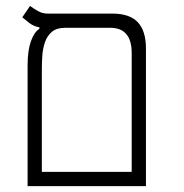

<svg xmlns="http://www.w3.org/2000/svg" viewBox="-20 -632 626 652"><path d="M73.7 0V-409.7Q73.7 -460.4 85 -491.9Q96.2 -523.4 113.8 -534.2V-539.1Q93.8 -543 80.3 -553.5Q66.9 -564 55.7 -573.2L82 -611.8Q93.3 -603.5 108.4 -594.7Q123.5 -585.9 141.6 -585.9H360.8Q420.4 -585.9 448 -556.4Q475.6 -526.9 475.6 -467.3V0ZM201.2 -537.6Q172.4 -537.6 156.2 -523.9Q140.1 -510.3 132.8 -489Q125.5 -467.8 123.8 -444.1Q122.1 -420.4 122.1 -400.4V-48.3H427.2V-451.7Q427.2 -537.6 354.5 -537.6Z"/></svg>

Font: Cascadia Code ExtraLight
Style: Regular
Weight: 200
Monospace: yes
Designer: Aaron Bell
Foundry: Saja Typeworks
Version: Version 2407.024; ttfautohint (v1.8.4)